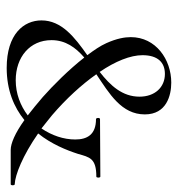

<svg xmlns="http://www.w3.org/2000/svg" viewBox="1 -521 532 574"><g transform="rotate(90 267.0 -234.0)"><path d="M531 -12C503 -13 445 -36 379 -82C411 -122 429 -167 440 -201C450 -236 453 -256 508 -256C512 -256 512 -268 508 -268L336 -267C331 -267 332 -255 336 -255C383 -255 397 -228 397 -193C397 -158 385 -123 364 -92C351 -102 338 -113 324 -124C275 -166 233 -212 202 -256C260 -295 322 -331 322 -401C322 -466 265 -480 227 -480C158 -480 91 -434 91 -359C91 -341 95 -317 109 -286C117 -268 130 -249 145 -229C91 -191 41 -152 41 -92C41 -39 82 12 183 12C250 12 301 -10 339 -41C378 -13 409 0 428 0H531C535 0 535 -12 531 -12ZM145 -394C145 -440 167 -461 201 -461C241 -461 269 -431 269 -385C269 -334 236 -298 195 -266C163 -313 145 -358 145 -394ZM220 -15C151 -15 100 -57 100 -122C100 -164 122 -194 152 -220C188 -174 235 -127 270 -96C290 -79 308 -64 325 -51C296 -29 260 -15 220 -15Z"/></g></svg>

Font: Cormorant SC
Style: Regular
Weight: 400
Designer: Christian Thalmann (Catharsis Fonts)
Version: Version 1.000;PS 001.000;hotconv 1.0.70;makeotf.lib2.5.58329